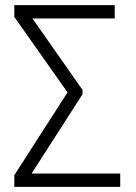

<svg xmlns="http://www.w3.org/2000/svg" viewBox="-20 -731 531 751"><path d="M302.7 -362.3 103.5 -52.2H450.2V0H36.1V-45.9L244.1 -369.6L36.1 -664.6V-710.9H428.7V-658.7H106.9L302.7 -379.4Z"/></svg>

Font: MAUL Condensed Light
Style: Light
Weight: 300
Designer: MAUL
Version: Version 2.137; 2017; ttfautohint (v1.8.3)